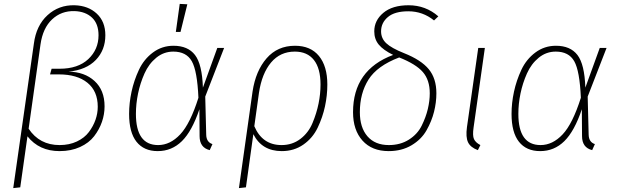

<svg xmlns="http://www.w3.org/2000/svg" viewBox="-20 -766 3178 986"><path d="M48 200 154 -542Q166 -635 224 -688Q282 -741 363 -739Q433 -737 477 -696Q521 -655 521 -585Q521 -509 472 -458Q423 -407 332 -398Q414 -397 465.5 -350Q517 -303 517 -220Q517 -179 503.5 -140Q490 -101 463.5 -66.5Q437 -32 391 -11Q345 10 286 10Q181 10 121 -66L84 196ZM286 -21Q336 -21 375 -39.5Q414 -58 436.5 -88Q459 -118 470.5 -151Q482 -184 482 -218Q482 -298 429 -341Q376 -384 282 -384H237L245 -413H286Q381 -413 433.5 -462.5Q486 -512 486 -585Q486 -644 452.5 -675.5Q419 -707 363 -709Q295 -711 247.5 -666.5Q200 -622 188 -538L127 -105Q183 -21 286 -21Z M903 -746 942 -744 907 -602H883ZM871 -531Q945 -531 981.5 -483.5Q1018 -436 1022 -316L1096 -520H1131L1034 -270L1039 -74Q1040 -36 1071 -26L1057 5Q1005 -8 1005 -67L1004 -205Q966 -92 914 -41Q862 10 790 10Q719 10 681 -38Q643 -86 643 -181Q643 -237 655.5 -295Q668 -353 693.5 -407.5Q719 -462 765.5 -496.5Q812 -531 871 -531ZM870 -501Q821 -501 782.5 -469.5Q744 -438 722 -388.5Q700 -339 689 -286Q678 -233 678 -181Q678 -21 792 -21Q854 -21 905.5 -76Q957 -131 999 -264Q993 -402 965 -451.5Q937 -501 870 -501Z M1495 -531Q1575 -531 1618 -478.5Q1661 -426 1661 -332Q1661 -276 1649 -220Q1637 -164 1611.5 -110.5Q1586 -57 1538 -23.5Q1490 10 1427 10Q1325 10 1281 -77L1243 196L1207 200L1277 -296Q1293 -402 1349 -466.5Q1405 -531 1495 -531ZM1426 -21Q1481 -21 1522.5 -52.5Q1564 -84 1585 -134.5Q1606 -185 1616 -234.5Q1626 -284 1626 -332Q1626 -415 1592 -458Q1558 -501 1494 -501Q1419 -501 1372 -445Q1325 -389 1310 -290L1286 -118Q1327 -21 1426 -21Z M2078 -739Q2166 -739 2231 -682L2209 -661Q2151 -708 2077 -708Q2007 -708 1972 -678.5Q1937 -649 1937 -605Q1937 -569 1963.5 -544Q1990 -519 2055 -493Q2143 -458 2182 -410.5Q2221 -363 2221 -287Q2221 -240 2209 -192Q2197 -144 2170.5 -97Q2144 -50 2093.5 -20Q2043 10 1976 10Q1890 10 1841.5 -44Q1793 -98 1793 -190Q1793 -407 1999 -484Q1948 -509 1925 -537Q1902 -565 1902 -605Q1902 -661 1948.5 -700Q1995 -739 2078 -739ZM2030 -471Q1917 -428 1872.5 -357.5Q1828 -287 1828 -190Q1828 -111 1867 -66Q1906 -21 1977 -21Q2036 -21 2080 -49Q2124 -77 2145.5 -120.5Q2167 -164 2177 -206Q2187 -248 2187 -287Q2187 -355 2151.5 -396Q2116 -437 2030 -471Z M2470 -520 2412 -111Q2406 -70 2414 -52Q2422 -34 2447 -21L2434 5Q2396 -9 2383.5 -35.5Q2371 -62 2378 -113L2436 -520Z M2835 -531Q2909 -531 2945.5 -483.5Q2982 -436 2986 -316L3060 -520H3095L2998 -270L3003 -74Q3004 -36 3035 -26L3021 5Q2969 -8 2969 -67L2968 -205Q2930 -92 2878 -41Q2826 10 2754 10Q2683 10 2645 -38Q2607 -86 2607 -181Q2607 -237 2619.5 -295Q2632 -353 2657.5 -407.5Q2683 -462 2729.5 -496.5Q2776 -531 2835 -531ZM2834 -501Q2785 -501 2746.5 -469.5Q2708 -438 2686 -388.5Q2664 -339 2653 -286Q2642 -233 2642 -181Q2642 -21 2756 -21Q2818 -21 2869.5 -76Q2921 -131 2963 -264Q2957 -402 2929 -451.5Q2901 -501 2834 -501Z"/></svg>

Font: Fira Sans UltraLight
Style: Italic
Weight: 200
Italic angle: -8°
Designer: Carrois Corporate & Edenspiekermann AG
Foundry: Carrois Corporate GbR & Edenspiekermann AG
Version: Version 4.203;PS 004.203;hotconv 1.0.88;makeotf.lib2.5.64775